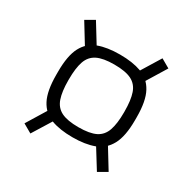

<svg xmlns="http://www.w3.org/2000/svg" viewBox="-138 -783 890 887"><g transform="rotate(30 307.5 -340.0)"><path d="M456 -342Q456 -403 443.5 -439Q431 -475 399 -491Q367 -507 307 -507Q248 -507 216 -491Q184 -475 171.5 -439Q159 -403 159 -342V-337Q159 -278 171.5 -241.5Q184 -205 216 -189Q248 -173 307 -173Q367 -173 399 -189Q431 -205 443.5 -241.5Q456 -278 456 -337ZM98 -348Q98 -434 122 -479.5Q146 -525 192.5 -542.5Q239 -560 307 -560Q374 -560 421 -543Q468 -526 493 -480Q518 -434 518 -348V-332Q518 -246 493 -200Q468 -154 421 -136.5Q374 -119 307 -119Q239 -119 192.5 -136.5Q146 -154 122 -200Q98 -246 98 -332ZM485 -643 532 -616 464 -505 418 -534ZM130 -643 197 -534 151 -505 83 -616ZM485 -37 418 -145 464 -175 532 -64ZM130 -37 83 -64 151 -175 197 -145Z"/></g></svg>

Font: Matangi Medium
Style: Regular
Weight: 500
Designer: Prashant Pant
Foundry: The Graphic Ant
Version: Version 3.002